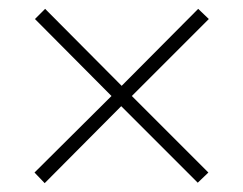

<svg xmlns="http://www.w3.org/2000/svg" viewBox="-20 -570 550 434"><path d="M428 -550 452 -527 278 -353 451 -180 427 -157 254 -330 81 -156 58 -180 232 -353 59 -527 82 -550 255 -376Z"/></svg>

Font: Noto Sans Khmer SemiCondensed ExtraLight
Style: Regular
Weight: 200
Width: 4
Designer: Danh Hong and the Monotype Design Team
Foundry: Monotype Imaging Inc.
Version: Version 2.004; ttfautohint (v1.8.4.7-5d5b)